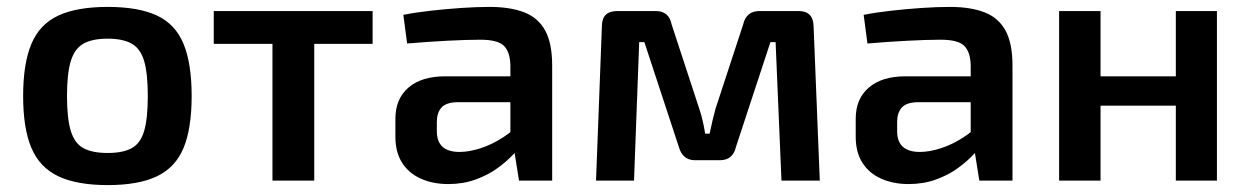

<svg xmlns="http://www.w3.org/2000/svg" viewBox="-20 -523 3613 556"><path d="M292 -503Q381 -503 434.5 -478Q488 -453 511.5 -396Q535 -339 535 -245Q535 -151 511.5 -94.5Q488 -38 434.5 -12.5Q381 13 292 13Q203 13 149 -12.5Q95 -38 71 -94.5Q47 -151 47 -245Q47 -339 71 -396Q95 -453 149 -478Q203 -503 292 -503ZM292 -411Q247 -411 221.5 -396.5Q196 -382 185 -346Q174 -310 174 -245Q174 -180 185 -144Q196 -108 221.5 -94Q247 -80 292 -80Q336 -80 361.5 -94Q387 -108 397.5 -144Q408 -180 408 -245Q408 -310 397.5 -346Q387 -382 361.5 -396.5Q336 -411 292 -411Z M890 -491V0H769V-491ZM1059 -491V-396H599V-491Z M1398 -503Q1457 -503 1497.5 -487.5Q1538 -472 1558.5 -435Q1579 -398 1579 -333V0H1483L1466 -106L1458 -120V-334Q1457 -373 1439 -390.5Q1421 -408 1371 -408Q1332 -408 1274.5 -405Q1217 -402 1159 -397L1148 -480Q1183 -487 1227.5 -492Q1272 -497 1316.5 -500Q1361 -503 1398 -503ZM1527 -302 1526 -227H1302Q1271 -226 1258 -211Q1245 -196 1245 -170V-143Q1245 -113 1261.5 -98Q1278 -83 1311 -83Q1338 -83 1371 -93.5Q1404 -104 1436.5 -125Q1469 -146 1495 -175V-112Q1486 -97 1467 -76.5Q1448 -56 1420.5 -36Q1393 -16 1357 -3Q1321 10 1278 10Q1234 10 1199 -5.5Q1164 -21 1144.5 -51.5Q1125 -82 1125 -127V-179Q1125 -237 1163 -269.5Q1201 -302 1269 -302Z M2293 -491Q2335 -491 2336 -447L2354 0H2243L2226 -401H2211L2111 -97Q2107 -79 2095.5 -69Q2084 -59 2064 -59H1993Q1974 -59 1962.5 -69Q1951 -79 1946 -97L1846 -401H1831L1816 0H1706L1723 -447Q1723 -491 1767 -491H1879Q1898 -491 1909.5 -481.5Q1921 -472 1925 -452L2005 -208Q2011 -190 2015 -172.5Q2019 -155 2022 -136H2035Q2039 -155 2043 -172.5Q2047 -190 2052 -208L2132 -452Q2141 -491 2179 -491Z M2731 -503Q2790 -503 2830.5 -487.5Q2871 -472 2891.5 -435Q2912 -398 2912 -333V0H2816L2799 -106L2791 -120V-334Q2790 -373 2772 -390.5Q2754 -408 2704 -408Q2665 -408 2607.5 -405Q2550 -402 2492 -397L2481 -480Q2516 -487 2560.5 -492Q2605 -497 2649.5 -500Q2694 -503 2731 -503ZM2860 -302 2859 -227H2635Q2604 -226 2591 -211Q2578 -196 2578 -170V-143Q2578 -113 2594.5 -98Q2611 -83 2644 -83Q2671 -83 2704 -93.5Q2737 -104 2769.5 -125Q2802 -146 2828 -175V-112Q2819 -97 2800 -76.5Q2781 -56 2753.5 -36Q2726 -16 2690 -3Q2654 10 2611 10Q2567 10 2532 -5.5Q2497 -21 2477.5 -51.5Q2458 -82 2458 -127V-179Q2458 -237 2496 -269.5Q2534 -302 2602 -302Z M3167 -491V0H3047V-491ZM3394 -302V-217H3161V-302ZM3504 -491V0H3385V-491Z"/></svg>

Font: Exo 2 SemiBold
Style: Regular
Weight: 600
Designer: Natanael Gama
Foundry: Natanael Gama
Version: Version 2.010